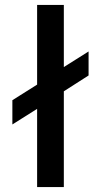

<svg xmlns="http://www.w3.org/2000/svg" viewBox="-20 -756 408 776"><path d="M238 -736V-485L338 -548V-451L238 -387V0H130V-316L30 -253V-351L130 -414V-736Z"/></svg>

Font: Non Bureau Medium
Style: Regular
Weight: 500
Designer: Jona Saucedo
Foundry: Non Foundry
Version: Version 1.000; ttfautohint (v1.8.4)